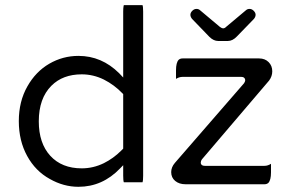

<svg xmlns="http://www.w3.org/2000/svg" viewBox="-20 -718 1123 742"><path d="M295.9 -67.4Q218.8 -67.4 174.3 -116Q129.9 -164.6 129.9 -249Q129.9 -337.9 178.7 -386.7Q222.7 -430.7 295.9 -430.7Q340.3 -430.7 381.3 -410.6Q421.9 -390.1 454.1 -356.4L456.1 -354.5V-143.6Q451.2 -138.7 448.2 -135.7Q418.5 -106 381.3 -87.4Q340.3 -67.4 295.9 -67.4ZM1027.3 -51.8V-85Q1015.1 -77.1 1002 -77.1H771.5Q757.8 -77.1 755.9 -87.4Q755.9 -88.9 755.9 -89.8Q755.9 -96.2 760.3 -102.1L1020 -406.7Q1032.2 -423.3 1032.2 -442.4Q1032.2 -463.9 1018.1 -478Q1003.9 -492.2 981.4 -492.2H685.5Q676.3 -492.2 670.4 -486.8Q660.2 -476.1 660.2 -446.3V-413.1Q672.4 -420.9 685.5 -420.9H912.1Q923.8 -420.9 926.8 -412.6Q927.7 -410.6 927.7 -408.2Q927.7 -403.3 923.3 -396.5L655.8 -88.4Q641.6 -71.8 641.6 -52.7Q641.6 -31.7 657 -18.8Q672.4 -5.9 697.3 -5.9H1002Q1011.2 -5.9 1017.1 -11.2Q1027.3 -22 1027.3 -51.8ZM823.2 -559.6H860.4Q878.9 -559.6 895.5 -577.1L961.4 -645Q967.8 -652.8 967.8 -661.1Q967.8 -668.9 960.4 -676.3Q953.1 -683.6 944.6 -683.6Q936 -683.6 930.2 -678.2L854 -614.3Q848.6 -608.4 841.8 -608.4Q837.9 -608.4 830.1 -613.8L753.4 -678.2Q747.6 -683.6 739.3 -683.6Q730.5 -683.6 723.1 -676.3Q715.8 -668.9 715.8 -661.1Q715.8 -652.8 722.2 -645Q789.6 -575.7 789.6 -575.2Q805.7 -559.6 823.2 -559.6ZM533.2 -672.9Q533.2 -691.9 530.8 -698.2H458.5L457.5 -693.8Q456.1 -686.5 456.1 -672.9V-418.5Q442.4 -433.1 440.4 -435.1Q373 -502 283.2 -502Q222.7 -502 170.4 -471.7Q118.2 -441.4 85.9 -384.3Q52.7 -326.2 52.7 -250Q52.7 -173.8 85 -115.2Q117.2 -56.6 172.4 -26.4Q225.6 3.9 283.2 3.9Q376 3.9 444.3 -67.4L456.1 -79.6V-39.1Q456.1 -20 458.5 -13.7H530.8Q533.2 -20 533.2 -39.1Z"/></svg>

Font: YuPearl-Light
Style: Light
Weight: 300
Designer: Max Yao
Foundry: Max-Everyday
Version: Version 1.011; ttfautohint (v1.8.3)